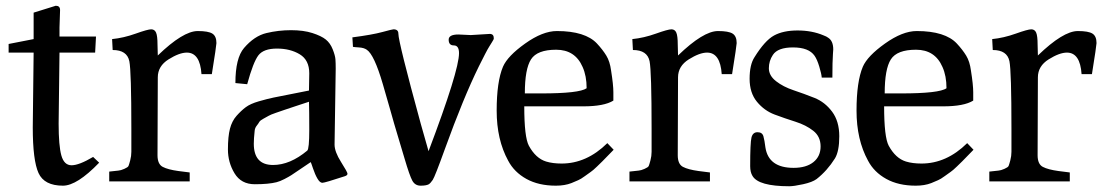

<svg xmlns="http://www.w3.org/2000/svg" viewBox="-20 -631 3835 668"><path d="M94 -188 97 -448H10V-478L97 -495V-587L174 -611Q189 -611 189 -596L187 -535V-504H314L311 -448H187L184 -201Q184 -124 193.5 -90Q203 -56 229 -56Q255 -56 304 -85L325 -65Q248 15 199 15Q134 15 114 -29Q94 -73 94 -188Z M529 -362 528 -91Q528 -60 546 -50.5Q564 -41 600.5 -36Q637 -31 640 -31V0H360V-34Q384 -37 392 -37.5Q400 -38 412.5 -43.5Q425 -49 427 -53.5Q429 -58 433 -73Q437 -88 437 -103V-182Q437 -383 430 -418Q422 -457 372 -457L370 -495Q410 -499 452 -514Q494 -529 506 -529Q518 -529 523 -517.5Q528 -506 528 -476L529 -438Q617 -523 668 -523Q705 -523 719 -514Q733 -505 733 -481Q733 -473 717 -373H681Q676 -448 630 -448Q604 -448 566.5 -424.5Q529 -401 529 -362Z M1148 -392 1144 -128Q1144 -103 1166.5 -67.5Q1189 -32 1189 -26.5Q1189 -21 1180 -18Q1110 5 1101.5 5Q1093 5 1084.5 -9.5Q1076 -24 1069 -45Q1062 -66 1061 -67Q1046 -57 1024 -42Q1002 -27 993.5 -21.5Q985 -16 969.5 -8Q954 0 942 3Q914 10 866.5 10Q819 10 796 -28Q773 -66 773 -111Q773 -156 780 -183Q787 -210 803 -228Q819 -246 835 -258Q851 -270 880.5 -278.5Q910 -287 931.5 -291.5Q953 -296 992 -303.5Q1031 -311 1055 -316L1056 -376Q1056 -422 1023 -442Q990 -462 943.5 -462Q897 -462 879 -438.5Q861 -415 840 -338L799 -342Q799 -429 829 -464Q865 -506 907 -516Q949 -526 992.5 -526Q1036 -526 1067 -516Q1098 -506 1113.5 -493.5Q1129 -481 1137.5 -459.5Q1146 -438 1147 -425Q1148 -412 1148 -392ZM863 -131Q863 -57 930 -57Q989 -57 1049 -107Q1056 -113 1056 -180Q1056 -247 1055 -277Q1037 -271 1009.5 -262Q982 -253 970.5 -249Q959 -245 940 -238.5Q921 -232 914.5 -228Q908 -224 896.5 -218Q885 -212 882 -206.5Q879 -201 873 -193.5Q867 -186 866 -176Q863 -148 863 -131Z M1618 -509 1684 -513Q1698 -513 1698 -498Q1698 -495 1696.5 -492.5Q1695 -490 1691.5 -484Q1688 -478 1682.5 -469.5Q1677 -461 1667.5 -442.5Q1658 -424 1646 -400Q1592 -290 1528 -113Q1493 -16 1485.5 -5Q1478 6 1472 10Q1463 15 1443.5 15Q1424 15 1414.5 -2.5Q1405 -20 1387.5 -79.5Q1370 -139 1361.5 -166.5Q1353 -194 1337.5 -249.5Q1322 -305 1312 -338Q1282 -441 1256 -458Q1246 -465 1229 -466Q1212 -467 1208 -468L1206 -501Q1275 -510 1310 -519.5Q1345 -529 1349 -529Q1366 -529 1366 -514Q1366 -485 1444 -200L1471 -105Q1577 -385 1577 -446Q1577 -473 1559 -473Q1541 -473 1541 -493Q1541 -511 1575 -511Z M1730 -399Q1746 -436 1807 -479.5Q1868 -523 1917.5 -523Q1967 -523 2002 -512Q2037 -501 2057 -479.5Q2077 -458 2089.5 -437.5Q2102 -417 2106 -386Q2114 -336 2114 -310V-281Q2082 -261 2009 -261H1804Q1804 -154 1820 -124Q1844 -80 1880 -69Q1903 -62 1934 -62Q2021 -62 2093 -133L2115 -110Q2111 -106 2096 -90.5Q2081 -75 2076 -70Q2071 -65 2057 -51.5Q2043 -38 2035.5 -33Q2028 -28 2014.5 -18Q2001 -8 1991.5 -4Q1982 0 1968 6Q1945 15 1914 15Q1854 15 1811.5 -8.5Q1769 -32 1748 -72Q1708 -145 1708 -246Q1708 -347 1730 -399ZM1806 -306H1863Q1996 -306 2021 -324Q2021 -367 2007 -398Q1981 -458 1915 -458Q1849 -458 1827.5 -424.5Q1806 -391 1806 -306Z M2339 -362 2338 -91Q2338 -60 2356 -50.5Q2374 -41 2410.5 -36Q2447 -31 2450 -31V0H2170V-34Q2194 -37 2202 -37.5Q2210 -38 2222.5 -43.5Q2235 -49 2237 -53.5Q2239 -58 2243 -73Q2247 -88 2247 -103V-182Q2247 -383 2240 -418Q2232 -457 2182 -457L2180 -495Q2220 -499 2262 -514Q2304 -529 2316 -529Q2328 -529 2333 -517.5Q2338 -506 2338 -476L2339 -438Q2427 -523 2478 -523Q2515 -523 2529 -514Q2543 -505 2543 -481Q2543 -473 2527 -373H2491Q2486 -448 2440 -448Q2414 -448 2376.5 -424.5Q2339 -401 2339 -362Z M2605 -432Q2641 -490 2673 -507.5Q2705 -525 2755 -525Q2805 -525 2845 -508Q2856 -504 2861 -500Q2879 -489 2879 -459Q2879 -456 2878 -444Q2876 -418 2876 -361H2839Q2838 -374 2830.5 -399Q2823 -424 2814 -437Q2794 -466 2739 -466Q2686 -466 2669 -440Q2655 -419 2655 -393.5Q2655 -368 2680 -348.5Q2705 -329 2741 -317Q2777 -305 2813.5 -290.5Q2850 -276 2875 -242.5Q2900 -209 2900 -157Q2900 -105 2885 -80Q2858 -37 2821 -8Q2806 3 2774 10Q2742 17 2726 17Q2619 17 2598 -19Q2590 -32 2590 -53Q2590 -134 2594.5 -152.5Q2599 -171 2615.5 -171Q2632 -171 2636 -157Q2640 -143 2643 -118Q2654 -47 2741 -47Q2785 -47 2810 -67Q2835 -87 2835 -121.5Q2835 -156 2809.5 -176Q2784 -196 2747.5 -207.5Q2711 -219 2675 -232.5Q2639 -246 2613.5 -277Q2588 -308 2588 -357Q2588 -406 2605 -432Z M2982 -399Q2998 -436 3059 -479.5Q3120 -523 3169.5 -523Q3219 -523 3254 -512Q3289 -501 3309 -479.5Q3329 -458 3341.5 -437.5Q3354 -417 3358 -386Q3366 -336 3366 -310V-281Q3334 -261 3261 -261H3056Q3056 -154 3072 -124Q3096 -80 3132 -69Q3155 -62 3186 -62Q3273 -62 3345 -133L3367 -110Q3363 -106 3348 -90.5Q3333 -75 3328 -70Q3323 -65 3309 -51.5Q3295 -38 3287.5 -33Q3280 -28 3266.5 -18Q3253 -8 3243.5 -4Q3234 0 3220 6Q3197 15 3166 15Q3106 15 3063.5 -8.5Q3021 -32 3000 -72Q2960 -145 2960 -246Q2960 -347 2982 -399ZM3058 -306H3115Q3248 -306 3273 -324Q3273 -367 3259 -398Q3233 -458 3167 -458Q3101 -458 3079.5 -424.5Q3058 -391 3058 -306Z M3591 -362 3590 -91Q3590 -60 3608 -50.5Q3626 -41 3662.5 -36Q3699 -31 3702 -31V0H3422V-34Q3446 -37 3454 -37.5Q3462 -38 3474.5 -43.5Q3487 -49 3489 -53.5Q3491 -58 3495 -73Q3499 -88 3499 -103V-182Q3499 -383 3492 -418Q3484 -457 3434 -457L3432 -495Q3472 -499 3514 -514Q3556 -529 3568 -529Q3580 -529 3585 -517.5Q3590 -506 3590 -476L3591 -438Q3679 -523 3730 -523Q3767 -523 3781 -514Q3795 -505 3795 -481Q3795 -473 3779 -373H3743Q3738 -448 3692 -448Q3666 -448 3628.5 -424.5Q3591 -401 3591 -362Z"/></svg>

Font: Prociono
Style: Regular
Weight: 400
Designer: Barry Schwartz
Foundry: The Crud Factory
Version: Version 2.301